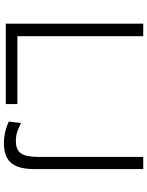

<svg xmlns="http://www.w3.org/2000/svg" viewBox="98 -862 773 1010"><g transform="rotate(90 485.0 -356.5)"><path d="M104 -723V0H527V-61H170V-723ZM869 -154V-723H805V-174C805 -85 784 -53 720 -53C674 -53 649 -71 627 -80L619 -16C629 -10 678 10 732 10C839 10 869 -51 869 -154Z"/></g></svg>

Font: United Sans ExtraLight
Style: Regular
Weight: 200
Designer: Pablo Impallari, Rodrigo Fuenzalida (Modified by Dan O. Williams)
Version: Version 1.000;PS 001.000;hotconv 1.0.88;makeotf.lib2.5.64775